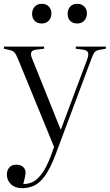

<svg xmlns="http://www.w3.org/2000/svg" viewBox="-20 -755 574 1005"><path d="M96 230Q59 230 37.5 209.5Q16 189 16 158Q16 137 28.5 122Q41 107 65 107Q88 107 101 119Q114 131 114 150Q113 167 102 208Q123 209 147 199.5Q171 190 196.5 157.5Q222 125 247 59L263 14L76 -442Q65 -469 56.5 -479.5Q48 -490 31 -493L0 -500L1 -511H211V-500L168 -495Q148 -492 143.5 -480.5Q139 -469 149 -446L297 -78H299L437 -446Q445 -469 440.5 -480.5Q436 -492 415 -495L376 -500L377 -511H534V-500L500 -494Q483 -491 475.5 -482Q468 -473 458 -446L272 51Q243 128 214.5 166.5Q186 205 156.5 217.5Q127 230 96 230ZM384 -632Q360 -632 347 -646Q334 -660 334 -682Q334 -705 347 -720Q360 -735 384 -735Q407 -735 421 -721Q435 -707 435 -685Q435 -662 421 -647Q407 -632 384 -632ZM198 -632Q175 -632 161.5 -646Q148 -660 148 -682Q148 -705 161.5 -720Q175 -735 199 -735Q222 -735 235.5 -721Q249 -707 249 -685Q249 -662 235.5 -647Q222 -632 198 -632Z"/></svg>

Font: Literata 72pt Light
Style: Regular
Weight: 300
Designer: Latin by Veronika Burian and Jose Scaglione. Greek by Irene Vlachou. Cyrillic by Vera Evstafieva.
Foundry: TypeTogether
Version: Version 3.002